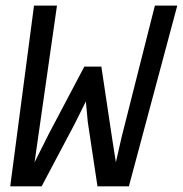

<svg xmlns="http://www.w3.org/2000/svg" viewBox="-20 -658 646 678"><path d="M606 -638.2 435.1 0H324.2L290 -227.1L283.2 -299.8L244.1 -221.2L127 0H16.1L100.1 -638.2H181.2L119.1 -204.1L102.1 -85L152.8 -186L277.8 -422.9H337.9L376 -168.9L389.2 -85L409.2 -172.9L526.9 -638.2Z"/></svg>

Font: Code New Roman
Style: Italic
Weight: 400
Italic angle: -11°
Monospace: yes
Designer: Sam Radian
Foundry: Code New Roman
Version: Version 1.508 October 19, 2014